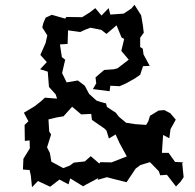

<svg xmlns="http://www.w3.org/2000/svg" viewBox="-20 -752 815 804"><path d="M510 11 548 -46 568 -61 608 -73 645 -35 651 -18 679 -20 717 29 736 9 749 -10 743 -69 748 -72 713 -74 686 -112H658L663 -187L689 -173L694 -211L716 -251L693 -278L668 -291L644 -289L608 -267L601 -244L592 -229L547 -232L508 -238L478 -263L465 -280L428 -304L424 -319L401 -325L384 -331L353 -359L335 -393L306 -415L259 -407L240 -446L253 -502L239 -513L231 -566L263 -568L265 -625L316 -618L340 -629L359 -636L404 -627L426 -610L468 -646L489 -595L500 -589L488 -539L519 -502L472 -466L457 -462L416 -459L380 -428L383 -403L369 -379L439 -370L442 -393L481 -391L508 -403L544 -423L567 -439L579 -475L607 -476L581 -524L578 -548L567 -555V-594L582 -615L578 -648L571 -688L543 -732L531 -717L498 -695L442 -691L435 -718L405 -687L379 -718L356 -700L324 -680L258 -681L253 -674L197 -690L171 -678L161 -654L157 -637L178 -604L171 -572L149 -522L176 -492L148 -462L180 -452L185 -388L213 -357L219 -339L168 -343L153 -329L125 -307L80 -280L99 -244L83 -229L84 -162L104 -164L105 -131L78 -87L76 -42L104 -40L109 -17L114 32L139 6L190 30L229 0L267 20L274 -5L328 28L342 20L391 -6L389 1L428 -10L454 -3ZM177 -135 194 -189 186 -201 183 -252 216 -260 246 -265 282 -305 320 -273 362 -275 365 -250 417 -214 426 -205 436 -172 464 -189 481 -152 511 -97 447 -72 400 -73 396 -67 360 -98 335 -76 289 -71 273 -59 245 -48 195 -75 189 -111Z"/></svg>

Font: チョークS
Style: Regular
Weight: 400
Designer: [Stick] Fontworks Inc.
Foundry: [Stick] Fontworks Inc.
Version: Version 1.200;FEAKit 1.0